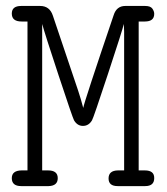

<svg xmlns="http://www.w3.org/2000/svg" viewBox="-20 -631 565 651"><path d="M20 -26.9Q20 -52.7 53.2 -53.2H73.2V-558.1H53.2Q20 -558.1 20 -585Q20 -610.8 51.8 -610.8H116.2Q148.4 -610.8 159.2 -578.1L245.1 -323.2Q254.9 -293.5 262.2 -265.1Q266.1 -287.1 365.2 -579.1Q375 -610.8 404.8 -610.8Q405.3 -610.8 405.8 -610.8H472.2Q490.2 -610.8 496.6 -601.8Q502.9 -592.8 502.9 -584Q502.9 -558.1 471.2 -558.1H450.2V-53.2H471.2Q503.4 -53.2 502.9 -26.9Q502.9 0 472.2 0H378.9Q348.1 0 348.1 -25.9Q348.1 -52.7 379.9 -53.2H400.9V-522.9L399.9 -549.8Q396 -531.7 346.4 -381.3Q296.9 -231 292 -223.1Q280.8 -204.1 261.2 -204.1Q242.2 -204.1 231 -223.1Q226.1 -231.9 178.5 -376Q130.9 -520 123 -549.8V-53.2H143.1Q175.8 -53.2 175.8 -26.9Q175.8 -1 145 0H51.8Q20 0 20 -26.9Z"/></svg>

Font: CMU Typewriter Text
Style: Light
Weight: 200
Version: Version 0.7.0